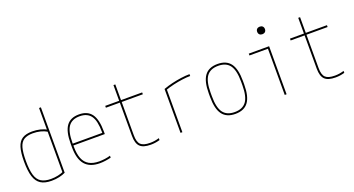

<svg xmlns="http://www.w3.org/2000/svg" viewBox="-48 -1342 3597 1953"><g transform="rotate(-20 1750.0 -365.0)"><path d="M261 10Q188 10 144.5 -17.5Q101 -45 81.5 -106.5Q62 -168 62 -270Q62 -366 79.5 -423Q97 -480 136.5 -505Q176 -530 243 -530Q289 -530 330 -520Q371 -510 403 -490L393 -473Q363 -491 325 -500.5Q287 -510 243 -510Q183 -510 147.5 -488Q112 -466 97 -413.5Q82 -361 82 -270Q82 -173 99 -116Q116 -59 155.5 -34.5Q195 -10 261 -10Q301 -10 337.5 -18Q374 -26 403 -40L392 -22V-730H412V-22Q384 -8 345.5 1Q307 10 261 10Z M783 10Q675 10 622.5 -51.5Q570 -113 570 -240V-280Q570 -409 613.5 -469.5Q657 -530 750 -530Q843 -530 886.5 -469.5Q930 -409 930 -280V-252H580V-272H920L910 -262V-280Q910 -402 871.5 -456Q833 -510 750 -510Q667 -510 628.5 -456Q590 -402 590 -280V-240Q590 -161 610.5 -110Q631 -59 674 -34.5Q717 -10 783 -10Q813 -10 845 -14.5Q877 -19 904 -27V-6Q876 1 844 5.5Q812 10 783 10Z M1334 10Q1252 10 1217.5 -24.5Q1183 -59 1183 -140V-500H1032V-520H1183V-690H1203V-520H1432V-500H1203V-140Q1203 -67 1232 -38.5Q1261 -10 1334 -10Q1361 -10 1385 -14Q1409 -18 1432 -25V-4Q1407 3 1383.5 6.5Q1360 10 1334 10Z M1658 -475Q1703 -492 1754 -504Q1805 -516 1855.5 -523Q1906 -530 1948 -530V-510Q1909 -510 1861.5 -503.5Q1814 -497 1765 -486Q1716 -475 1672 -459L1678 -470V0H1658Z M2250 10Q2155 10 2110 -50.5Q2065 -111 2065 -240V-280Q2065 -409 2110 -469.5Q2155 -530 2250 -530Q2345 -530 2390 -469.5Q2435 -409 2435 -280V-240Q2435 -111 2390 -50.5Q2345 10 2250 10ZM2250 -10Q2336 -10 2375.5 -64.5Q2415 -119 2415 -240V-280Q2415 -401 2375.5 -455.5Q2336 -510 2250 -510Q2164 -510 2124.5 -455.5Q2085 -401 2085 -280V-240Q2085 -119 2124.5 -64.5Q2164 -10 2250 -10Z M2786 0V-500H2586V-520H2806V0ZM2784 -658Q2765 -658 2753.5 -669Q2742 -680 2742 -699Q2742 -718 2753.5 -729Q2765 -740 2784 -740Q2803 -740 2814.5 -729Q2826 -718 2826 -699Q2826 -680 2814.5 -669Q2803 -658 2784 -658Z M3334 10Q3252 10 3217.5 -24.5Q3183 -59 3183 -140V-500H3032V-520H3183V-690H3203V-520H3432V-500H3203V-140Q3203 -67 3232 -38.5Q3261 -10 3334 -10Q3361 -10 3385 -14Q3409 -18 3432 -25V-4Q3407 3 3383.5 6.5Q3360 10 3334 10Z"/></g></svg>

Font: M PLUS Code Latin Thin
Style: Regular
Weight: 250
Designer: Coji Morishita
Foundry: UNDERFOREST DESIGN
Version: Version 1.002; ttfautohint (v1.8.3)